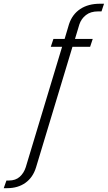

<svg xmlns="http://www.w3.org/2000/svg" viewBox="-186 -806 577 1028"><path d="M-166 201.5 -151.5 160.5H-138Q-102.5 160.5 -80.2 140.5Q-58 120.5 -48 89L146.5 -555.5H86L100 -597.5H160L183.5 -676.5Q201 -729.5 243.8 -757.8Q286.5 -786 349 -786H371L357.5 -745H339.5Q299 -745 274 -725.2Q249 -705.5 239 -675.5L215.5 -597.5H310.5L296.5 -555.5H202L7 90Q-9.5 144 -49.8 172.8Q-90 201.5 -147.5 201.5Z"/></svg>

Font: Anybody Condensed Light
Style: Italic
Weight: 300
Width: 3
Italic angle: -10°
Designer: Tyler Finck
Foundry: Etcetera Type Company
Version: Version 1.010; ttfautohint (v1.8.3) -l 8 -r 50 -G 200 -x 14 